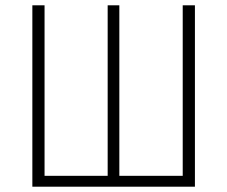

<svg xmlns="http://www.w3.org/2000/svg" viewBox="-20 -704 857 724"><path d="M715 -684V0H102V-684H148V-41H386V-684H430V-41H669V-684Z"/></svg>

Font: Fira Sans Condensed ExtraLight
Style: Regular
Weight: 275
Width: 3
Designer: Carrois Corporate & Edenspiekermann AG
Foundry: Carrois Corporate GbR & Edenspiekermann AG
Version: Version 4.203